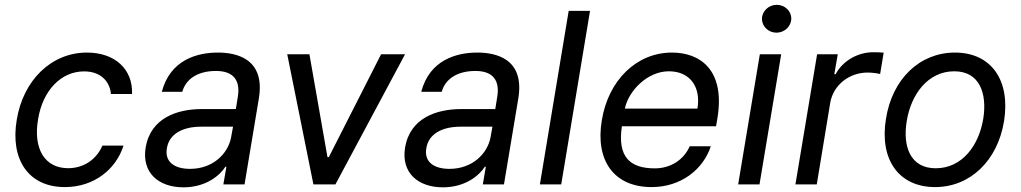

<svg xmlns="http://www.w3.org/2000/svg" viewBox="-20 -773 4282 805"><path d="M252.1 11.4C374.6 11.4 466.6 -63.6 497.9 -162.6H409.4C383.9 -103 329.5 -67.8 265.6 -67.8C168.3 -67.8 118.3 -148.1 139.6 -272.7C159.1 -394.5 236.5 -473.7 332.7 -473.7C404.5 -473.7 441.1 -429 445 -378.9H533.7C537.3 -483.3 461.6 -552.6 344.5 -552.6C195 -552.6 76.7 -436.1 50.1 -269.9C22.7 -106.5 97.3 11.4 252.1 11.4Z M749.3 12.4C843.4 12.4 901.6 -37.3 925.1 -73.9H929.3L916.5 0H1005.3L1065.3 -360.1C1093.4 -529.8 967.3 -552.6 893.5 -552.6C807.2 -552.6 693.9 -522.7 658.4 -388.1H744.3C758.9 -441.1 808.2 -475.5 885.7 -475.5C960.2 -475.5 987.9 -434.7 977.3 -368.3L968.8 -315.7H826C724.1 -315.7 611.9 -279.5 590.6 -154.5C573.5 -47.9 645.6 12.4 749.3 12.4ZM679.7 -151.3C689.3 -213.4 748.9 -241.8 822.4 -241.8H957L948.9 -197.1C936.1 -128.9 873.2 -65 776.6 -65C711.3 -65 669.7 -94.5 679.7 -151.3Z M1678.3 -545.5H1577.8L1358.7 -114.3H1353L1277.3 -545.5H1184.3L1294 0H1386.4Z M1837 12.4C1931.1 12.4 1989.3 -37.3 2012.8 -73.9H2017L2004.3 0H2093L2153.1 -360.1C2181.1 -529.8 2055 -552.6 1981.2 -552.6C1894.9 -552.6 1781.6 -522.7 1746.1 -388.1H1832C1846.6 -441.1 1896 -475.5 1973.4 -475.5C2047.9 -475.5 2075.6 -434.7 2065 -368.3L2056.5 -315.7H1913.7C1811.8 -315.7 1699.6 -279.5 1678.3 -154.5C1661.2 -47.9 1733.3 12.4 1837 12.4ZM1767.4 -151.3C1777 -213.4 1836.6 -241.8 1910.2 -241.8H2044.7L2036.6 -197.1C2023.8 -128.9 1960.9 -65 1864.3 -65C1799 -65 1757.5 -94.5 1767.4 -151.3Z M2453.8 -727.3H2364.3L2243.6 0H2333.1Z M2712 11.4C2835.2 11.4 2928.3 -62.5 2960.2 -159.8H2871.8C2846.2 -101.6 2790.5 -67.1 2725.5 -67.1C2622.9 -67.1 2567.8 -113.3 2587.4 -243.6H2982.2L2988.3 -279.5C3020.6 -481.5 2914.1 -552.6 2797.2 -552.6C2648.8 -552.6 2530.5 -436.4 2503.2 -268.5C2475.1 -100.5 2553.6 11.4 2712 11.4ZM2599.8 -317.8C2615.8 -393.5 2695 -474.1 2784.4 -474.1C2873.6 -474.1 2919.4 -407.7 2904.1 -317.8Z M3074.9 0H3164.4L3255.3 -545.5H3165.8ZM3174.7 -694.6C3174.4 -662.3 3201.7 -636 3235.4 -636C3269.2 -636 3297.2 -662.3 3297.6 -694.6C3297.9 -726.6 3270.6 -752.8 3236.9 -752.8C3203.1 -752.8 3175.1 -726.6 3174.7 -694.6Z M3315 0H3404.5L3460.9 -342C3473.4 -415.5 3539.4 -468.8 3617.9 -468.8C3640.6 -468.8 3663.7 -464.5 3670.1 -462.7L3685 -552.2C3674.7 -553.6 3653.8 -554 3640.6 -554C3575.6 -554 3512.4 -517 3483.7 -462H3478L3492.5 -545.5H3405.9Z M3900.6 11.4C4046.9 11.4 4162.3 -98.4 4189.6 -264.6C4217.3 -437.5 4135.3 -552.6 3983.7 -552.6C3836.6 -552.6 3721.2 -442.8 3694.6 -275.2C3666.5 -103.7 3748.6 11.4 3900.6 11.4ZM3781.6 -264.6C3799 -375.4 3869 -474.1 3981.2 -474.1C4087.4 -474.1 4119.3 -381 4102.6 -275.6C4084.5 -164.1 4014.9 -67.5 3903.1 -67.5C3796.5 -67.5 3764.2 -159.1 3781.6 -264.6Z"/></svg>

Font: Margiela Sans Text
Style: Italic
Weight: 400
Italic angle: -9.39999°
Designer: Stefan Endress, Andreas Faust
Version: Version 1.100;FEAKit 1.0